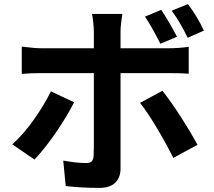

<svg xmlns="http://www.w3.org/2000/svg" viewBox="-20 -857 1040 935"><path d="M842 -678 761 -644Q718 -729 686 -776L765 -809Q801 -756 842 -678ZM973 -708 894 -673Q854 -755 816 -805L895 -837Q939 -780 973 -708ZM567 -702V-500V-444V-363V-270V-176V-94V-36Q567 8 541 33Q515 58 463 58Q377 58 300 49L288 -75Q353 -63 399 -63Q419 -63 427 -71.5Q435 -80 436 -99L437 -138V-209V-296V-384V-457V-500V-702Q437 -722 434 -749Q431 -776 428 -789H576Q567 -735 567 -702ZM183 -622H429H547H658H747H800Q850 -622 899 -629V-498Q868 -501 801 -501H549H431H321H234H183Q125 -501 86 -497V-630Q148 -622 183 -622ZM148 -80 40 -154Q96 -205 145 -274.5Q194 -344 228 -412L341 -359Q307 -292 253.5 -213.5Q200 -135 148 -80ZM942 -152 824 -88Q788 -160 742.5 -236Q697 -312 662 -356L771 -415Q815 -359 861.5 -286.5Q908 -214 942 -152Z"/></svg>

Font: Merged Yaku Han JP
Style: Bold
Weight: 700
Designer: Ryoko NISHIZUKA 西塚涼子 (kana, bopomofo & ideographs); Paul D. Hunt (Latin, Greek & Cyrillic); Sandoll Communications 산돌커뮤니
Foundry: Adobe
Version: Version 2.004